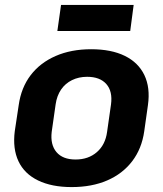

<svg xmlns="http://www.w3.org/2000/svg" viewBox="-20 -750 661 780"><path d="M271 10Q190 10 134.5 -17Q79 -44 55 -95Q31 -146 40 -217L56 -323Q66 -394 104.5 -444.5Q143 -495 206 -522.5Q269 -550 350 -550Q432 -550 487 -523Q542 -496 566.5 -445Q591 -394 581 -323L566 -217Q556 -146 517 -95Q478 -44 415.5 -17Q353 10 271 10ZM287 -102Q339 -102 373.5 -132Q408 -162 415 -214L431 -326Q438 -379 412 -408.5Q386 -438 334 -438Q300 -438 272.5 -424.5Q245 -411 228 -386Q211 -361 206 -326L190 -214Q184 -162 209.5 -132Q235 -102 287 -102ZM523 -730 509 -624H213L228 -730Z"/></svg>

Font: Pathway Extreme SemiCondensed
Style: Bold Italic
Weight: 700
Width: 4
Italic angle: -8°
Version: Version 1.001;gftools[0.9.26]